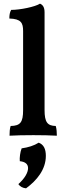

<svg xmlns="http://www.w3.org/2000/svg" viewBox="-20 -737 361 1047"><path d="M32 3C62 1 115 0 162 0C208 0 258 1 290 3C290 -13 289 -34 284 -50C239 -51 223 -70 223 -137V-670C223 -698 213 -711 198 -717C172 -700 90 -683 41 -683C33 -670 31 -654 31 -636C95 -634 106 -612 106 -568V-137C106 -70 91 -51 38 -50C33 -35 32 -16 32 3ZM191 41C166 57 134 67 98 72C90 92 86 124 88 142C118 145 133 158 133 180C133 204 115 236 80 267C89 280 103 288 122 290C181 247 230 187 230 113C230 75 218 51 191 41Z"/></svg>

Font: Vollkorn Semibold
Style: Regular
Weight: 600
Designer: Friedrich Althausen
Foundry: Friedrich Althausen
Version: Version 4.015;PS 004.015;hotconv 1.0.88;makeotf.lib2.5.64775